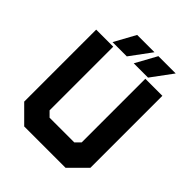

<svg xmlns="http://www.w3.org/2000/svg" viewBox="-231 -987 1126 1126"><g transform="rotate(45 332.0 -424.0)"><path d="M160.5 0 57.5 -103V-700H199V-172L229.5 -141.5H434.5L465 -172V-700H606.5V-103L503.5 0ZM195 -71H469L536 -135.5V-629.5V-135.5L469 -71H195L128 -136.5V-629.5V-136.5ZM353 -716 425.5 -848H569L471.5 -716ZM254 -747H253.5L295.5 -812.5H296ZM177 -716 249.5 -848H393L295.5 -716ZM430 -747H429.5L471.5 -812.5H472Z"/></g></svg>

Font: Tourney Black
Style: Regular
Weight: 900
Version: Version 1.015